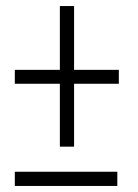

<svg xmlns="http://www.w3.org/2000/svg" viewBox="-20 -615 455 635"><path d="M225 -384V-595H178V-384H29V-338H178V-130H225V-338H373V-384ZM29 0H368V-47H29Z"/></svg>

Font: Noto Sans Display Condensed Light
Style: Regular
Weight: 300
Width: 3
Designer: Monotype Design Team
Foundry: Monotype Imaging Inc.
Version: Version 1.900